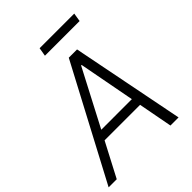

<svg xmlns="http://www.w3.org/2000/svg" viewBox="-262 -1029 1165 1165"><g transform="rotate(-45 320.0 -446.5)"><path d="M52.2 0H-17.4L367.9 -727.3H438.9L582.7 0H513.1L471.6 -219.1H166.9ZM198.2 -278.8H460.6L392 -641H387.4ZM580.6 -893.1 571.7 -838.1H274.1L283.4 -893.1Z"/></g></svg>

Font: Karasuma Gothic
Style: Light Italic
Weight: 300
Italic angle: 9.39998°
Designer: Rasmus Andersson / Ryoko Nishizuka
Foundry: rsms
Version: Version 1.00